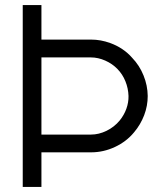

<svg xmlns="http://www.w3.org/2000/svg" viewBox="-20 -740 634 760"><path d="M70 0V-720H144V-583.3H340.3Q379 -583.3 416 -569.7Q441.2 -560.8 463.7 -545.8Q486.2 -530.8 503.3 -511Q532.2 -481 548.2 -441.2Q564.3 -401.5 564.7 -360Q564.8 -321.2 550.6 -283.8Q536.3 -246.5 510.7 -216.3Q480.7 -179.7 435.1 -158.3Q389.5 -137 340.3 -137H144V0ZM340 -207.3Q371.3 -207.3 402.1 -222.4Q432.8 -237.5 454 -263.3Q471 -284.3 480.1 -309.2Q489.2 -334.2 488.7 -360Q487.7 -390.5 476.4 -418.3Q465.2 -446.2 444.7 -467Q424.8 -487.7 396.5 -500.2Q368.2 -512.7 340 -512.7H144V-207.3Z"/></svg>

Font: Manrope
Style: Regular
Weight: 400
Designer: Mikhail Sharanda
Foundry: Mikhail Sharanda
Version: Version 4.503